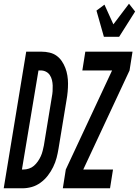

<svg xmlns="http://www.w3.org/2000/svg" viewBox="-62 -1013 747 1033"><path d="M-42 0 79 -735H161Q183 -735 204.5 -730Q226 -725 242.5 -713Q259 -701 270.5 -684Q282 -667 289.5 -647.5Q297 -628 300.5 -606.5Q304 -585 304 -563.5Q304 -542 302 -519.5Q300 -497 296 -475L253 -214Q249 -189 242.5 -164Q236 -139 224 -114.5Q212 -90 195.5 -68.5Q179 -47 156.5 -30.5Q134 -14 109 -7Q84 0 59 0ZM56 -101H64Q79 -101 94 -106Q109 -111 120.5 -121Q132 -131 141.5 -144.5Q151 -158 157.5 -172.5Q164 -187 167.5 -201.5Q171 -216 174 -230L217 -492Q220 -507 221 -522.5Q222 -538 221.5 -553Q221 -568 217.5 -582.5Q214 -597 206 -609Q198 -621 185 -627.5Q172 -634 157 -634H145ZM497 -815 457 -956 500 -988 548 -882 632 -993 665 -951 579 -815ZM276 0 292 -101 541 -634H381L397 -735H651L635 -634L386 -101H546L530 0Z"/></svg>

Font: Iosevka Extended Oblique
Style: Bold
Weight: 700
Width: 7
Italic angle: -9°
Monospace: yes
Designer: Belleve Invis
Foundry: Belleve Invis
Version: Version 32.5.0; ttfautohint (v1.8.4)